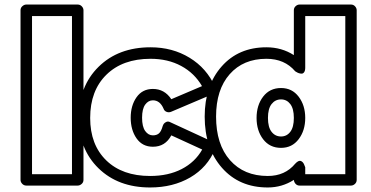

<svg xmlns="http://www.w3.org/2000/svg" viewBox="-20 -787 1625 840"><path d="M69.8 0V-742.2Q69.8 -752.9 77.9 -760Q85.9 -767.1 95.2 -767.1H319.8Q330.6 -767.1 337.9 -759.3Q345.2 -751.5 345.2 -742.2V0Q345.2 10.7 337.2 17.8Q329.1 24.9 319.8 24.9H95.2Q84.5 24.9 77.1 17.1Q69.8 9.3 69.8 0ZM120.1 -24.9H294.9V-716.8H120.1Z M324.7 -271Q324.7 -409.7 411.4 -494.9Q498 -580.1 638.7 -580.1Q734.4 -580.1 809.3 -534.4Q884.3 -488.8 920.9 -407.2Q924.8 -397.9 921.1 -388.2Q917.5 -378.4 907.7 -374L728.5 -297.9Q718.8 -293.9 709 -297.6Q699.2 -301.3 695.8 -311Q680.2 -348.1 648.9 -348.1Q628.9 -348.1 615.2 -329.3Q601.6 -310.5 601.6 -272Q601.6 -232.9 615.2 -213.9Q628.9 -194.8 648.9 -194.8Q665 -194.8 675 -203.1Q685.1 -211.4 691.9 -235.8Q693.8 -241.7 697.3 -246.1Q700.7 -250.5 708.3 -253.9Q715.8 -257.3 725.6 -252L907.7 -168Q917 -163.6 920.9 -153.8Q924.8 -144 920.9 -134.8Q887.7 -54.7 812.3 -10.7Q736.8 33.2 636.7 33.2Q497.1 33.2 410.9 -50.8Q324.7 -134.8 324.7 -271ZM374.5 -271Q374.5 -153.8 444.8 -85.4Q515.1 -17.1 636.7 -17.1Q716.3 -17.1 774.9 -47.4Q833.5 -77.6 864.7 -132.8L729.5 -194.8Q703.1 -145 648.9 -145Q603 -145 577.4 -181.6Q551.8 -218.3 551.8 -272Q551.8 -325.2 577.4 -361.6Q603 -397.9 648.9 -397.9Q699.7 -397.9 729.5 -353L863.8 -410.2Q830.6 -467.3 772.5 -498.5Q714.4 -529.8 638.7 -529.8Q516.6 -529.8 445.6 -460.2Q374.5 -390.6 374.5 -271Z M875.5 -276.9Q875.5 -412.1 949.5 -496.1Q1023.4 -580.1 1145.5 -580.1Q1212.4 -580.1 1265.6 -545.9V-742.2Q1265.6 -752.9 1273.4 -760Q1281.2 -767.1 1290.5 -767.1H1515.6Q1526.4 -767.1 1533.4 -759.3Q1540.5 -751.5 1540.5 -742.2V0Q1540.5 10.7 1532.7 17.8Q1524.9 24.9 1515.6 24.9H1290.5Q1280.3 24.9 1273.4 17.6Q1266.6 10.3 1265.6 0Q1213.9 33.2 1151.4 33.2Q1026.9 33.2 951.2 -52.7Q875.5 -138.7 875.5 -276.9ZM925.3 -276.9Q925.3 -155.3 986.3 -86.2Q1047.4 -17.1 1151.4 -17.1Q1227.1 -17.1 1271.5 -70.8Q1286.1 -86.4 1295.9 -82.8Q1305.7 -79.1 1310.5 -67.4L1315.4 -55.2V-24.9H1490.7V-716.8H1315.4V-491.2Q1315.4 -478 1310.8 -471.4Q1306.2 -464.8 1299.8 -464.8Q1293.5 -464.8 1287.1 -467Q1280.8 -469.2 1276.4 -472.2L1271.5 -475.1Q1225.1 -529.8 1145.5 -529.8Q1044.4 -529.8 984.9 -462.4Q925.3 -395 925.3 -276.9ZM1209.5 -401.9Q1257.8 -401.9 1286.6 -364Q1315.4 -326.2 1315.4 -271Q1315.4 -215.8 1286.6 -178Q1257.8 -140.1 1209.5 -140.1Q1160.2 -140.1 1131.3 -177.7Q1102.5 -215.3 1102.5 -271Q1102.5 -326.7 1131.3 -364.3Q1160.2 -401.9 1209.5 -401.9ZM1209.5 -189.9Q1234.4 -189.9 1250 -210.2Q1265.6 -230.5 1265.6 -271Q1265.6 -311.5 1250 -331.8Q1234.4 -352.1 1209.5 -352.1Q1184.1 -352.1 1168.2 -331.8Q1152.3 -311.5 1152.3 -271Q1152.3 -230.5 1168.2 -210.2Q1184.1 -189.9 1209.5 -189.9Z"/></svg>

Font: Trueno Black Outline
Style: Regular
Weight: 900
Width: 6
Designer: Julieta Ulanovsky
Foundry: Julieta Ulanovsky
Version: Version 3.001b | FøM Fix